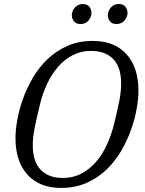

<svg xmlns="http://www.w3.org/2000/svg" viewBox="-20 -911 714 943"><path d="M290 -37Q338 -37 378 -57.5Q418 -78 449.5 -113.5Q481 -149 503.5 -197Q526 -245 540 -301Q549 -338 555.5 -366.5Q562 -395 566.5 -418.5Q571 -442 573 -462Q575 -482 575 -502Q575 -536 567 -565Q559 -594 541 -615.5Q523 -637 494.5 -649Q466 -661 426 -661Q378 -661 338 -640.5Q298 -620 266.5 -584.5Q235 -549 212 -500.5Q189 -452 176 -397Q167 -360 160.5 -331.5Q154 -303 149.5 -279.5Q145 -256 143 -236Q141 -216 141 -196Q141 -162 149 -133Q157 -104 175 -82.5Q193 -61 221 -49Q249 -37 290 -37ZM280 12Q174 12 115 -53Q56 -118 56 -233Q56 -272 65 -322.5Q74 -373 93 -426Q112 -479 142 -530Q172 -581 214 -621Q256 -661 311 -685.5Q366 -710 436 -710Q542 -710 601 -645Q660 -580 660 -465Q660 -426 651 -375.5Q642 -325 623 -272Q604 -219 574 -168Q544 -117 502 -77Q460 -37 404.5 -12.5Q349 12 280 12ZM375 -793Q353 -793 343 -806.5Q333 -820 333 -834Q333 -838 333 -842Q333 -846 335 -851Q340 -868 353.5 -879.5Q367 -891 387 -891Q409 -891 419 -877.5Q429 -864 429 -850Q429 -846 429 -842Q429 -838 427 -833Q422 -816 409 -804.5Q396 -793 375 -793ZM552 -793Q530 -793 520 -806.5Q510 -820 510 -834Q510 -838 510 -842Q510 -846 512 -851Q517 -868 530 -879.5Q543 -891 564 -891Q586 -891 596 -877.5Q606 -864 606 -850Q606 -846 606 -842Q606 -838 604 -833Q599 -816 585.5 -804.5Q572 -793 552 -793Z"/></svg>

Font: IBM Plex Serif
Style: Italic
Weight: 400
Italic angle: -14°
Designer: Mike Abbink, Paul van der Laan, Pieter van Rosmalen
Foundry: Bold Monday
Version: Version 3.001